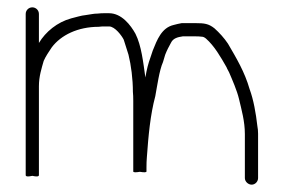

<svg xmlns="http://www.w3.org/2000/svg" viewBox="-20 -508 773 523"><path d="M68 -488C58.2 -488 50 -480.1 50 -470V-31C50 -27 56 -26.3 68 -29C80 -26.3 86 -27 86 -31V-273C86 -299.9 93.2 -321.6 99 -342C103.2 -352.4 114.5 -369.7 121 -379C146 -412.3 191.9 -435 249 -435C253.7 -435.7 258.3 -436 263 -436H277C293.3 -436 311.9 -410.3 317 -400C320.8 -388.7 325.8 -372.6 330 -359C337.2 -330.1 342 -292.6 342 -258C342.7 -251.3 343 -243 343 -233V-41C343 -38.3 349 -38 361 -40C373 -38 379 -38.3 379 -41V-52C379 -62 379.3 -71 380 -79C384.3 -139.1 389.4 -195.1 403 -246C408.3 -274.3 413.9 -316.4 424 -339L430 -359C434 -369.7 440.9 -383 446 -392C451.7 -403.5 463.3 -406.9 478 -409H512C518.7 -409 524.7 -408.7 530 -408C533.3 -408 537 -406.3 541 -403C563.9 -382.9 581.1 -352.9 597 -325C597 -324.3 599.3 -319.7 604 -311C612.8 -290.5 625.6 -261.4 631 -238.5C638.1 -208.3 647 -177.5 647 -143V-23C647 -13.5 655.9 -5 665.5 -5C675.2 -5 683 -13.5 683 -23V-144C683 -151.3 682.3 -158.3 681 -165C677.2 -199.1 670.5 -236.9 660 -265C646.4 -312.5 623.8 -349.8 601 -389C590.6 -404.6 577.6 -418.8 564 -431C548.2 -443.4 537 -445 512 -445H475C467.7 -443.7 460.3 -442 453 -440C420.1 -432.4 407.8 -399.4 396 -370L390 -352C383.8 -335 379.7 -319.3 376 -297C370 -338.9 365.3 -383.5 349 -416C336.1 -439.3 311.4 -472 277 -472H263C257.7 -472 252 -471.7 246 -471C233.8 -471 226.4 -468.4 214 -467C199.9 -465.7 186.5 -460.8 174 -458C136.1 -447.7 104.3 -421.5 86 -391V-470C86 -480.1 77.8 -488 68 -488Z"/></svg>

Font: HoneyBee
Style: Lit
Weight: 300
Foundry: Cannot Into Space Fonts
Version: Version 0.89